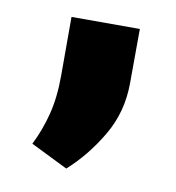

<svg xmlns="http://www.w3.org/2000/svg" viewBox="-49 -170 373 408"><g transform="rotate(10 137.5 34.5)"><path d="M119.1 193.8 39.1 154.3Q55.7 121.1 64.9 84.7Q74.2 48.3 74.2 1V-125.5H221.7L221.2 -9.3Q221.2 54.2 190.4 106Q159.7 157.7 119.1 193.8Z"/></g></svg>

Font: Battambang Black
Style: Regular
Weight: 900
Designer: Danh Hong
Version: Version 8.002; ttfautohint (v1.8.3)